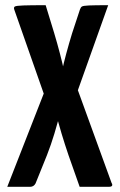

<svg xmlns="http://www.w3.org/2000/svg" viewBox="-20 -720 462 740"><path d="M8 0 159 -386 214 -423Q214 -423 219.5 -449Q225 -475 235.5 -514Q246 -553 258 -592L288 -683Q291 -692 296 -695Q301 -698 323 -699Q345 -700 397 -700L259 -313L217 -302Q217 -302 209.5 -274Q202 -246 189.5 -204.5Q177 -163 161 -122L117 -13Q110 0 96 0ZM287 0 244 -122Q230 -163 217.5 -204.5Q205 -246 197.5 -274Q190 -302 190 -302L156 -338L35 -683Q32 -692 37.5 -695Q43 -698 70 -699Q97 -700 156 -700L189 -592Q201 -552 211 -513.5Q221 -475 226.5 -449Q232 -423 232 -423L269 -403L410 -15Q414 -9 412 -4.5Q410 0 399 0Z"/></svg>

Font: Yanone Kaffeesatz SemiBold
Style: Regular
Weight: 600
Designer: Yanone (Cyrillic: Daniel Pouzeot, Huerta Tipografica, and Cyreal)
Foundry: Yanone
Version: Version 2.003